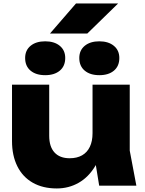

<svg xmlns="http://www.w3.org/2000/svg" viewBox="-20 -1051 820 1087"><path d="M48 -251.7V-571.8H258.6V-282.1Q258.6 -220.7 288.5 -187.9Q318.4 -155.1 374.6 -155.1Q415.6 -155.1 444.6 -171.6Q473.6 -188.1 488.7 -220Q503.9 -251.8 503.9 -297.1L568.4 -263.7Q557.2 -174.5 519.5 -111.5Q481.9 -48.5 425.6 -16.3Q369.2 15.9 301.5 15.9Q222.5 15.9 165.2 -16.7Q108 -49.4 78 -110Q48 -170.6 48 -251.7ZM503.9 -230.6V-571.8H714.5V-198.3L752 0H541.5ZM122.3 -722.7Q122.3 -766.4 153.3 -791.8Q184.2 -817.1 235.8 -817.1Q287.4 -817.1 318.3 -791.8Q349.3 -766.4 349.3 -722.7Q349.3 -676.8 318.7 -651.1Q288 -625.4 235.8 -625.4Q183.5 -625.4 152.9 -651.1Q122.3 -676.8 122.3 -722.7ZM428.9 -722.7Q428.9 -766.4 459.9 -791.8Q490.8 -817.1 542.4 -817.1Q593.7 -817.1 624.6 -791.6Q655.6 -766.1 655.6 -722.7Q655.6 -676.8 625.1 -651.1Q594.7 -625.4 542.4 -625.4Q490.2 -625.4 459.6 -651.1Q428.9 -676.8 428.9 -722.7ZM648.6 -1031.3 474.2 -861.1H262.9L410.2 -1031.3Z"/></svg>

Font: Unbounded Variable
Style: Regular
Weight: 400
Designer: Luke Prowse, Jean-Baptiste Morizot, Fátima Lázaro, Florian Runge
Foundry: NaN
Version: Version 1.600;FEAKit 1.0